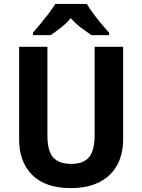

<svg xmlns="http://www.w3.org/2000/svg" viewBox="-20 -954 728 984"><path d="M611 -239Q611 -165 581 -109Q551 -53 491 -21.5Q431 10 342 10Q213 10 145.5 -57Q78 -124 78 -240V-714H223V-262Q223 -178 253.5 -146Q284 -114 345 -114Q408 -114 436.5 -148.5Q465 -183 465 -263V-714H611ZM425 -934Q438 -912 457.5 -885.5Q477 -859 498.5 -833Q520 -807 539 -787V-774H448Q425 -790 396 -811.5Q367 -833 343 -861Q319 -833 290.5 -811Q262 -789 240 -774H149V-787Q166 -806 188 -832.5Q210 -859 230.5 -886Q251 -913 263 -934Z"/></svg>

Font: Noto Sans Gujarati UI SemiCondensed
Style: Bold
Weight: 700
Width: 4
Designer: Jelle Bosma - Monotype Design Team, Universal Thirst
Foundry: Monotype Imaging Inc.
Version: Version 2.106; ttfautohint (v1.8.4.7-5d5b)